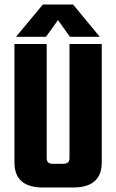

<svg xmlns="http://www.w3.org/2000/svg" viewBox="-20 -831 515 851"><path d="M288 -636H431V-111Q431 0 304 0H170Q44 0 44 -111V-636H187V-130Q187 -105 213 -105H261Q288 -105 288 -130ZM237 -742 184 -668H51L170 -811H304L422 -668H290Z"/></svg>

Font: Teko SemiBold
Style: Regular
Weight: 600
Designer: Manushi Parikh, Jonny Pinhorn
Foundry: Indian Type Foundry
Version: Version 1.106;PS 1.0;hotconv 1.0.78;makeotf.lib2.5.61930; tt